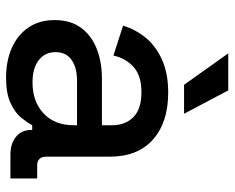

<svg xmlns="http://www.w3.org/2000/svg" viewBox="-88 -652 754 617"><g transform="rotate(90 288.5 -343.0)"><path d="M229 14Q176 14 134.5 -4Q93 -22 68.5 -57Q44 -92 44 -142Q44 -193 68.5 -226.5Q93 -260 135.5 -277Q178 -294 232 -294H382V-326Q382 -369 356 -395Q330 -421 276 -421Q223 -421 195 -396Q167 -371 158 -331L62 -362Q74 -402 100.5 -434.5Q127 -467 171 -487Q215 -507 277 -507Q373 -507 428 -458Q483 -409 483 -319V-116Q483 -86 511 -86H553V0H476Q441 0 419 -18Q397 -36 397 -67V-70H382Q374 -55 358 -35Q342 -15 311 -0.5Q280 14 229 14ZM244 -71Q306 -71 344 -106.5Q382 -142 382 -204V-214H238Q197 -214 172 -196.5Q147 -179 147 -145Q147 -111 173 -91Q199 -71 244 -71ZM252 -558 151 -700H270L345 -558Z"/></g></svg>

Font: Space Grotesk Medium
Style: Regular
Weight: 500
Designer: Florian Karsten
Foundry: Florian Karsten
Version: Version 2.000